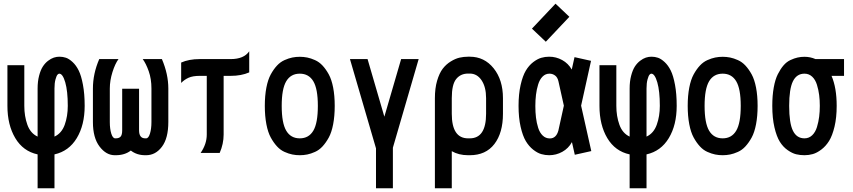

<svg xmlns="http://www.w3.org/2000/svg" viewBox="-20 -814 4542 1022"><path d="M180.2 -342.8Q180.2 -380.4 188 -410.6Q195.8 -440.9 207.8 -459.5Q219.7 -478 235.6 -490.2Q251.5 -502.4 266.4 -507.3Q281.2 -512.2 296.4 -512.2Q314.5 -512.2 331.1 -506.6Q347.7 -501 366.5 -483.6Q385.3 -466.3 398.9 -438.7Q412.6 -411.1 421.6 -362.5Q430.7 -314 430.7 -250.5Q430.7 -148.4 388.7 -78.9Q346.7 -9.3 270 7.8V188H180.2V7.8Q103 -8.8 61.3 -78.9Q19.5 -148.9 19.5 -250.5V-466.8H109.4V-250.5Q109.4 -195.3 125.7 -149.9Q142.1 -104.5 180.2 -86.9ZM270 -86.9Q308.1 -104.5 324.5 -149.9Q340.8 -195.3 340.8 -250.5Q340.8 -329.1 327.4 -375.5Q314 -421.9 295.4 -421.9Q291 -421.9 285.9 -416.3Q280.8 -410.6 275.4 -391.4Q270 -372.1 270 -342.8Z M841.8 -499.5Q876 -419.4 876 -342.8V-164.6Q876 -78.1 842 -33Q808.1 12.2 757.8 12.2H752.9Q708 12.2 676.3 -12.7Q644.5 12.2 595.7 12.2H590.8Q544.9 12.2 509.8 -34.2Q474.6 -80.6 474.6 -164.1V-342.8Q474.6 -421.9 508.3 -499.5H610.8Q592.8 -475.1 578.6 -430.2Q564.5 -385.3 564.5 -342.8V-164.1Q564.5 -128.4 572.3 -103Q580.1 -77.6 593.3 -77.6H595.7Q613.8 -77.6 622.1 -86.9Q630.4 -96.2 630.4 -120.6V-341.8H720.2V-120.6Q720.2 -77.6 752.9 -77.6H757.8Q770.5 -77.6 778.3 -103Q786.1 -128.4 786.1 -164.6V-342.8Q786.1 -394 771.7 -434.8Q757.3 -475.6 739.7 -499.5Z M1043 -499.5H1208Q1278.3 -499.5 1306.6 -541V-428.7Q1264.6 -410.2 1208 -410.2H1170.4V-97.7Q1170.4 -48.3 1149.4 0H1047.9Q1080.6 -47.4 1080.6 -97.7V-410.2H1043Q1005.9 -410.2 983.6 -400.1Q961.4 -390.1 944.3 -372.6V-481Q985.4 -499.5 1043 -499.5Z M1753.4 -347.7Q1761.7 -304.7 1761.7 -250.5Q1761.7 -196.3 1753.4 -152.8Q1745.1 -109.4 1730 -81.8Q1714.8 -54.2 1696.8 -34.7Q1678.7 -15.1 1656.7 -5.4Q1634.8 4.4 1615.5 8.3Q1596.2 12.2 1575.7 12.2Q1555.2 12.2 1535.9 8.3Q1516.6 4.4 1494.6 -5.4Q1472.7 -15.1 1454.6 -34.7Q1436.5 -54.2 1421.4 -81.8Q1406.2 -109.4 1397.9 -152.8Q1389.6 -196.3 1389.6 -250.5Q1389.6 -304.7 1397.9 -347.7Q1406.2 -390.6 1421.4 -418.2Q1436.5 -445.8 1454.6 -465.1Q1472.7 -484.4 1494.6 -494.1Q1516.6 -503.9 1535.9 -507.8Q1555.2 -511.7 1575.7 -511.7Q1596.2 -511.7 1615.5 -507.8Q1634.8 -503.9 1656.7 -494.1Q1678.7 -484.4 1696.8 -465.1Q1714.8 -445.8 1730 -418.2Q1745.1 -390.6 1753.4 -347.7ZM1479.5 -250.5Q1479.5 -158.7 1503.7 -118.2Q1527.8 -77.6 1575.7 -77.6Q1623.5 -77.6 1647.7 -118.2Q1671.9 -158.7 1671.9 -250.5Q1671.9 -341.3 1647.7 -381.6Q1623.5 -421.9 1575.7 -421.9Q1527.8 -421.9 1503.7 -381.6Q1479.5 -341.3 1479.5 -250.5Z M1981.4 188V-24.4L1842.8 -499.5H1936.5L2025.9 -192.9L2115.2 -499.5H2208.5L2071.3 -27.8V188Z M2480.5 12.2H2471.7Q2421.9 12.2 2384.8 -9.3V188H2294.9V-291.5Q2294.9 -343.8 2306.6 -384Q2318.4 -424.3 2336.4 -448Q2354.5 -471.7 2379.2 -486.8Q2403.8 -502 2426 -507.1Q2448.2 -512.2 2471.7 -512.2H2480.5Q2558.1 -512.2 2607.7 -450.4Q2657.2 -388.7 2657.2 -291.5V-208.5Q2657.2 -106.9 2611.6 -47.4Q2565.9 12.2 2480.5 12.2ZM2567.4 -208.5V-291.5Q2567.4 -350.6 2543.5 -386.5Q2519.5 -422.4 2480.5 -422.4H2471.7Q2431.6 -422.4 2408.2 -393.3Q2384.8 -364.3 2384.8 -291.5V-208.5Q2384.8 -77.6 2471.7 -77.6H2480.5Q2567.4 -77.6 2567.4 -208.5Z M2885.3 -591.8 2811.5 -661.6 2937 -794.4 3010.7 -724.6ZM2981.4 -251.5 2952.6 -380.9Q2947.8 -402.3 2934.6 -412.1Q2921.4 -421.9 2904.8 -421.9Q2883.3 -421.9 2867.9 -406.2Q2852.5 -390.6 2844.5 -364.3Q2836.4 -337.9 2833 -309.6Q2829.6 -281.2 2829.6 -249.5Q2829.6 -216.3 2833 -188Q2836.4 -159.7 2844.7 -133.5Q2853 -107.4 2868.9 -92.3Q2884.8 -77.1 2906.7 -77.1Q2940.4 -77.1 2952.1 -118.7ZM3073.2 -251.5 3127.4 -9.8 3039.6 9.8 3024.4 -57.6Q3005.9 -23.9 2973.1 -5.9Q2940.4 12.2 2903.3 12.2Q2881.8 12.2 2861.3 6.3Q2840.8 0.5 2818.1 -17.3Q2795.4 -35.2 2778.8 -63Q2762.2 -90.8 2751.2 -139.2Q2740.2 -187.5 2740.2 -250.5Q2740.2 -313.5 2751.2 -361.8Q2762.2 -410.2 2778.8 -438Q2795.4 -465.8 2818.1 -483.2Q2840.8 -500.5 2861.1 -506.3Q2881.3 -512.2 2903.3 -512.2Q2939.9 -512.2 2972.4 -494.4Q3004.9 -476.6 3023.4 -443.8L3038.1 -509.8L3126 -490.2Z M3331.5 -342.8Q3331.5 -380.4 3339.4 -410.6Q3347.2 -440.9 3359.1 -459.5Q3371.1 -478 3387 -490.2Q3402.8 -502.4 3417.7 -507.3Q3432.6 -512.2 3447.8 -512.2Q3465.8 -512.2 3482.4 -506.6Q3499 -501 3517.8 -483.6Q3536.6 -466.3 3550.3 -438.7Q3564 -411.1 3573 -362.5Q3582 -314 3582 -250.5Q3582 -148.4 3540 -78.9Q3498 -9.3 3421.4 7.8V188H3331.5V7.8Q3254.4 -8.8 3212.6 -78.9Q3170.9 -148.9 3170.9 -250.5V-466.8H3260.7V-250.5Q3260.7 -195.3 3277.1 -149.9Q3293.5 -104.5 3331.5 -86.9ZM3421.4 -86.9Q3459.5 -104.5 3475.8 -149.9Q3492.2 -195.3 3492.2 -250.5Q3492.2 -329.1 3478.8 -375.5Q3465.3 -421.9 3446.8 -421.9Q3442.4 -421.9 3437.3 -416.3Q3432.1 -410.6 3426.8 -391.4Q3421.4 -372.1 3421.4 -342.8Z M4004.4 -347.7Q4012.7 -304.7 4012.7 -250.5Q4012.7 -196.3 4004.4 -152.8Q3996.1 -109.4 3981 -81.8Q3965.8 -54.2 3947.8 -34.7Q3929.7 -15.1 3907.7 -5.4Q3885.7 4.4 3866.5 8.3Q3847.2 12.2 3826.7 12.2Q3806.2 12.2 3786.9 8.3Q3767.6 4.4 3745.6 -5.4Q3723.6 -15.1 3705.6 -34.7Q3687.5 -54.2 3672.4 -81.8Q3657.2 -109.4 3648.9 -152.8Q3640.6 -196.3 3640.6 -250.5Q3640.6 -304.7 3648.9 -347.7Q3657.2 -390.6 3672.4 -418.2Q3687.5 -445.8 3705.6 -465.1Q3723.6 -484.4 3745.6 -494.1Q3767.6 -503.9 3786.9 -507.8Q3806.2 -511.7 3826.7 -511.7Q3847.2 -511.7 3866.5 -507.8Q3885.7 -503.9 3907.7 -494.1Q3929.7 -484.4 3947.8 -465.1Q3965.8 -445.8 3981 -418.2Q3996.1 -390.6 4004.4 -347.7ZM3730.5 -250.5Q3730.5 -158.7 3754.6 -118.2Q3778.8 -77.6 3826.7 -77.6Q3874.5 -77.6 3898.7 -118.2Q3922.9 -158.7 3922.9 -250.5Q3922.9 -341.3 3898.7 -381.6Q3874.5 -421.9 3826.7 -421.9Q3778.8 -421.9 3754.6 -381.6Q3730.5 -341.3 3730.5 -250.5Z M4262.2 -421.9Q4220.7 -421.9 4200.7 -381.3Q4180.7 -340.8 4180.7 -250.5Q4180.7 -158.7 4200.7 -118.2Q4220.7 -77.6 4262.2 -77.6Q4286.1 -77.6 4303.2 -94Q4320.3 -110.4 4328.6 -137.7Q4336.9 -165 4340.3 -192.4Q4343.8 -219.7 4343.8 -250.5Q4343.8 -281.2 4340.3 -308.3Q4336.9 -335.4 4328.6 -362.5Q4320.3 -389.6 4303.2 -405.8Q4286.1 -421.9 4262.2 -421.9ZM4433.6 -250.5Q4433.6 -188 4422.1 -139.9Q4410.6 -91.8 4393.1 -63.7Q4375.5 -35.6 4351.8 -17.8Q4328.1 0 4306.6 6.1Q4285.2 12.2 4262.2 12.2Q4238.8 12.2 4217.8 7.1Q4196.8 2 4172.6 -14.9Q4148.4 -31.7 4131.1 -59.3Q4113.8 -86.9 4102.3 -136Q4090.8 -185.1 4090.8 -250.5Q4090.8 -305.2 4098.6 -348.4Q4106.4 -391.6 4120.4 -419.2Q4134.3 -446.8 4150.6 -465.8Q4167 -484.9 4187.5 -494.4Q4208 -503.9 4225.6 -507.8Q4243.2 -511.7 4262.2 -511.7Q4293 -511.7 4320.8 -499.5H4472.7V-410.2H4406.2Q4433.6 -346.7 4433.6 -250.5Z"/></svg>

Font: Anka/Coder Narrow
Style: Bold
Weight: 700
Width: 3
Monospace: yes
Version: Version 001.100